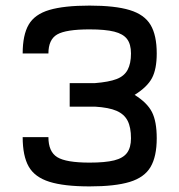

<svg xmlns="http://www.w3.org/2000/svg" viewBox="-20 -652 640 686"><path d="M300 14Q209 14 156.5 -2.5Q104 -19 82.5 -57Q61 -95 61 -162H153Q153 -110 184.5 -90.5Q216 -71 300 -71Q356 -71 388 -79Q420 -87 434 -106Q448 -125 448 -158Q448 -197 436 -220.5Q424 -244 396.5 -256Q369 -268 319 -271H229V-355H319Q369 -359 396.5 -369.5Q424 -380 436 -402.5Q448 -425 448 -461Q448 -494 434 -512.5Q420 -531 388 -539Q356 -547 300 -547Q216 -547 184.5 -529Q153 -511 153 -461H61Q61 -527 82.5 -564Q104 -601 156.5 -616.5Q209 -632 300 -632Q391 -632 443.5 -616Q496 -600 518 -563Q540 -526 540 -461Q540 -405 523 -373Q506 -341 461 -313Q506 -285 523 -251.5Q540 -218 540 -158Q540 -93 518 -55.5Q496 -18 443.5 -2Q391 14 300 14Z"/></svg>

Font: Victor Mono SemiBold
Style: Regular
Weight: 600
Monospace: yes
Designer: Rune Bjørnerås
Version: Version 1.561;gftools[0.9.30]